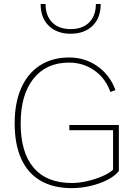

<svg xmlns="http://www.w3.org/2000/svg" viewBox="-20 -946 674 971"><path d="M330.6 -314V-287.6H551.8V-87.9Q533.2 -70.3 497.8 -54.9Q462.4 -39.6 421.1 -30Q379.9 -20.5 343.3 -20.5Q216.3 -20.5 150.4 -97.4Q84.5 -174.3 84.5 -321.8Q84.5 -466.8 149.2 -548.1Q213.9 -629.4 328.6 -629.4Q401.4 -629.4 457.8 -589.4Q514.2 -549.3 538.1 -481L564 -490.2Q536.1 -566.4 473.1 -610.8Q410.2 -655.3 330.1 -655.3Q244.1 -655.3 182.1 -615.2Q120.1 -575.2 87.2 -500.7Q54.2 -426.3 54.2 -321.8Q54.2 -215.8 87.4 -142.8Q120.6 -69.8 185.1 -32.2Q249.5 5.4 342.8 5.4Q388.2 5.4 434.8 -5.1Q481.4 -15.6 520.5 -34.9Q559.6 -54.2 581.1 -81.1V-314ZM489.3 -925.8H464.8Q464.8 -866.7 431.2 -832.8Q397.5 -798.8 337.4 -798.8Q277.3 -798.8 243.9 -832.8Q210.4 -866.7 210.4 -925.8H185.5Q185.5 -855.5 226.8 -815.4Q268.1 -775.4 337.4 -775.4Q406.7 -775.4 448 -815.4Q489.3 -855.5 489.3 -925.8Z"/></svg>

Font: Estedad-FD VF
Style: Regular
Weight: 100
Designer: Amin Abedi
Version: Version 7.3